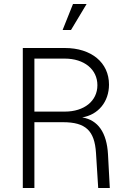

<svg xmlns="http://www.w3.org/2000/svg" viewBox="-20 -940 646 960"><path d="M94 0H152V-329H295C408 -329 453 -287 460 -175L471 0H529L520 -168C514 -277 470 -340 391 -353C471 -366 525 -431 525 -517C525 -627 437 -700 304 -700H94ZM304 -382H152V-647H304C401 -647 467 -593 467 -514C467 -435 401 -382 304 -382ZM293 -790H335L413 -920H345Z"/></svg>

Font: Uncut Sans Light
Style: Regular
Weight: 300
Designer: Kasper Nordkvist
Foundry: UNCUT.wtf
Version: Version 1.304;Glyphs 3.2 (3246)